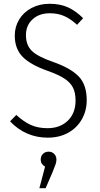

<svg xmlns="http://www.w3.org/2000/svg" viewBox="-20 -716 526 1014"><path d="M419 -620 387 -585Q352 -617 318.5 -631.5Q285 -646 243 -646Q187 -646 152 -614Q117 -582 117 -530Q117 -478 148 -447.5Q179 -417 260 -389Q352 -357 395 -313Q438 -269 438 -187Q438 -131 412 -85.5Q386 -40 339.5 -14.5Q293 11 232 11Q116 11 33 -75L66 -109Q104 -74 142 -56.5Q180 -39 231 -39Q297 -39 338 -78.5Q379 -118 379 -185Q379 -226 365.5 -253Q352 -280 321 -300.5Q290 -321 234 -341Q140 -374 99 -416.5Q58 -459 58 -528Q58 -575 81.5 -613.5Q105 -652 147 -674Q189 -696 242 -696Q298 -696 339.5 -677Q381 -658 419 -620ZM278 127Q278 138 274 150.5Q270 163 258 192L221 278H188L218 164Q195 151 195 127Q195 109 206.5 97Q218 85 237 85Q255 85 266.5 97Q278 109 278 127Z"/></svg>

Font: Fira Sans Condensed Light
Style: Regular
Weight: 300
Width: 3
Designer: bBox Type GmbH & Carrois Corporate GbR & Edenspiekermann AG
Foundry: bBox Type GmbH & Carrois Corporate GbR & Edenspiekermann AG
Version: Version 4.301